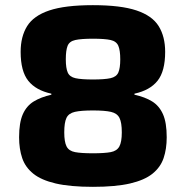

<svg xmlns="http://www.w3.org/2000/svg" viewBox="-20 -716 721 744"><path d="M340 8Q252 8 196 -5Q140 -18 109 -43Q78 -68 66 -103.5Q54 -139 54 -184Q54 -241 68.5 -273.5Q83 -306 111 -323Q139 -340 179 -349V-353Q119 -366 89.5 -403Q60 -440 60 -515Q60 -574 85 -614.5Q110 -655 171 -675.5Q232 -696 340 -696Q448 -696 509 -675.5Q570 -655 595 -614.5Q620 -574 620 -515Q620 -440 590.5 -403Q561 -366 501 -353V-349Q542 -340 569.5 -323Q597 -306 611.5 -273.5Q626 -241 626 -184Q626 -139 614 -103.5Q602 -68 571 -43Q540 -18 484 -5Q428 8 340 8ZM340 -408Q385 -408 408 -413Q431 -418 438.5 -435Q446 -452 446 -486Q446 -521 438.5 -538.5Q431 -556 408.5 -561Q386 -566 340 -566Q295 -566 272 -561Q249 -556 242 -538.5Q235 -521 235 -486Q235 -452 242.5 -435Q250 -418 272.5 -413Q295 -408 340 -408ZM340 -122Q385 -122 409 -126.5Q433 -131 442.5 -148.5Q452 -166 452 -203Q452 -241 443 -259Q434 -277 410 -282.5Q386 -288 340 -288Q294 -288 270 -282.5Q246 -277 237.5 -259Q229 -241 229 -203Q229 -166 238 -148.5Q247 -131 271 -126.5Q295 -122 340 -122Z"/></svg>

Font: Saira
Style: Bold
Weight: 700
Designer: Hector Gatti with collaboration of the Omnibus-Type team
Foundry: Omnibus-Type
Version: Version 1.100; ttfautohint (v1.8.3)